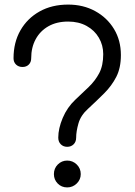

<svg xmlns="http://www.w3.org/2000/svg" viewBox="-20 -817 587 837"><path d="M273 -177Q256 -177 245 -188Q234 -199 234 -217Q234 -257 253.5 -303Q273 -349 308 -382Q339 -411 367 -438Q395 -465 412.5 -498Q430 -531 430 -581Q430 -620 411 -652.5Q392 -685 357.5 -704Q323 -723 277 -723Q227 -723 191 -702.5Q155 -682 135.5 -646Q116 -610 116 -563Q116 -546 105.5 -535.5Q95 -525 78 -525Q61 -525 50 -535.5Q39 -546 39 -563Q39 -632 69 -684.5Q99 -737 152.5 -767Q206 -797 277 -797Q343 -797 395 -768.5Q447 -740 477 -690.5Q507 -641 507 -577Q507 -521 487 -482Q467 -443 434.5 -410.5Q402 -378 363 -342Q332 -314 322 -279Q312 -244 312 -217Q312 -199 301 -188Q290 -177 273 -177ZM273 0Q248 0 231.5 -17Q215 -34 215 -58Q215 -83 232 -100Q249 -117 273 -117Q297 -117 314.5 -100Q332 -83 332 -58Q332 -34 314.5 -17Q297 0 273 0Z"/></svg>

Font: Comfortaa
Style: Regular
Weight: 400
Designer: Johan Aakerlund
Foundry: Johan Aakerlund
Version: Version 3.104; ttfautohint (v1.8.1.43-b0c9)